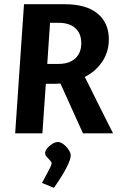

<svg xmlns="http://www.w3.org/2000/svg" viewBox="-20 -632 577 910"><path d="M51.9 0 93.7 -612H286.6Q389.5 -612 442.7 -567.5Q495.9 -523.1 495.9 -445.9Q495.9 -386.9 465.1 -340.4Q434.4 -293.9 381.8 -267.5Q393.5 -244.6 410.2 -210.9Q426.9 -177.1 445.2 -140.3Q463.5 -103.5 479.6 -71.8Q495.7 -40.1 505.8 -20Q515.9 0 515.9 0H373.2L266.4 -236.2Q259.6 -235.8 251.8 -235.3Q244 -234.8 236.2 -234.8H197.2L180.9 0ZM204 -329.1H259.3Q291.8 -329.1 315.5 -340.7Q339.3 -352.3 352.2 -374Q365.2 -395.8 365.2 -427.3Q365.2 -473.1 337 -498.5Q308.9 -523.9 258.1 -523.9H217.1ZM235.7 258.2 179 235Q189.5 214.7 199.9 196.1Q210.2 177.5 217.5 162.8Q224.7 148.2 224.7 142.2Q225.2 136.1 217.1 128.3Q209 120.5 201.4 111.5Q193.9 102.5 193.9 93.1Q194.3 81.9 204.4 69.8Q214.5 57.7 228.6 49.4Q242.8 41.1 254.6 41.1Q267.9 41.1 282.4 52.8Q296.9 64.5 306.5 79.7Q316.2 94.9 315.2 106.7Q314.2 124.7 296 161.1Q277.8 197.6 235.7 258.2Z"/></svg>

Font: Ancizar Sans Thin
Style: Italic
Weight: 100
Italic angle: -4°
Designer: Cesar Puertas, Viviana Monsalve, Julian Moncada, Julian Prieto, Jose Castro, Mariel Hernandez, Felipe Aragon, Sara Alarc
Version: Version 8.100